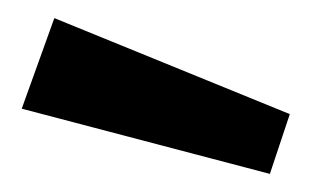

<svg xmlns="http://www.w3.org/2000/svg" viewBox="-20 -773 354 212"><path d="M4 -653 278 -581 300 -647 40 -753Z"/></svg>

Font: Cheyenne Sans
Style: Bold
Weight: 700
Designer: The Public Sans project authors (U.S. Web Design System), Libre Franklin designed by Pablo Impallari and Rodrigo Fuenzal
Foundry: The Cheyenne Sans Project Authors
Version: Version 2.007